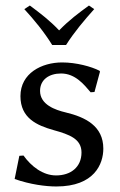

<svg xmlns="http://www.w3.org/2000/svg" viewBox="-20 -665 436 695"><path d="M50 -101 33 -17C90 3 146 10 184 10C322 10 354 -72 354 -127C354 -209 289 -241 218 -258C180 -267 125 -286 125 -336C125 -377 158 -399 201 -399C253 -399 285 -358 308 -331L322 -332L342 -406L340 -409C311 -424 256 -439 205 -439C131 -439 54 -400 54 -317C54 -237 114 -211 174 -194C232 -178 275 -162 275 -113C275 -60 236 -30 183 -30C135 -30 93 -63 65 -102ZM169 -502H219C248 -548 286 -593 321 -632L302 -645C265 -618 231 -593 194 -555C160 -591 127 -616 88 -645L68 -632C103 -594 140 -549 169 -502Z"/></svg>

Font: Libertinus Sans
Style: Regular
Weight: 400
Designer: Philipp H. Poll, Khaled Hosny
Foundry: Caleb Maclennan
Version: Version 7.050;RELEASE